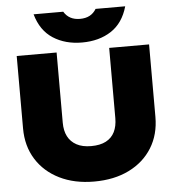

<svg xmlns="http://www.w3.org/2000/svg" viewBox="-64 -1041 1011 1117"><g transform="rotate(-5 442.0 -483.0)"><path d="M288 -340Q288 -293 305 -260Q322 -227 356 -208.5Q390 -190 441 -190Q494 -190 528 -208Q562 -226 578.5 -259.5Q595 -293 595 -340V-750H828V-327Q828 -224 780 -146.5Q732 -69 645 -26Q558 17 441 17Q326 17 239 -26Q152 -69 103.5 -146.5Q55 -224 55 -327V-750H288ZM174 -983H347Q362 -958 385.5 -945.5Q409 -933 441 -933Q474 -933 497.5 -945.5Q521 -958 536 -983H709Q682 -887 611.5 -841Q541 -795 441 -795Q343 -795 272 -841Q201 -887 174 -983Z"/></g></svg>

Font: Unbounded ExtraBold
Style: Regular
Weight: 800
Designer: Luke Prowse, Jean-Baptiste Morizot, Fátima Lázaro, Florian Runge
Foundry: NaN
Version: Version 1.701;gftools[0.9.28.dev5+ged2979d]